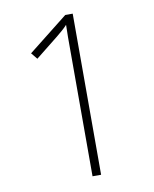

<svg xmlns="http://www.w3.org/2000/svg" viewBox="-81 -776 671 838"><g transform="rotate(-10 254.0 -357.0)"><path d="M299 0H261V-550Q261 -588 261 -616Q261 -644 262 -671Q251 -659 240 -649.5Q229 -640 212 -626L113 -547L90 -575L266 -714H299Z"/></g></svg>

Font: Noto Sans Khmer SemiCondensed ExtraLight
Style: Regular
Weight: 200
Width: 4
Designer: Danh Hong and the Monotype Design Team
Foundry: Monotype Imaging Inc.
Version: Version 2.004; ttfautohint (v1.8.4.7-5d5b)